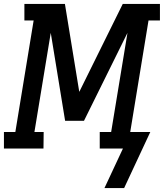

<svg xmlns="http://www.w3.org/2000/svg" viewBox="-37 -755 833 976"><path d="M594 201H494L588 0H470V-84H528L611 -588L390 -141H294L221 -588L138 -84H185L184 0H-17V-84H41L134 -651H87V-735H293L366 -288L587 -735H776V-651H718L625 -84H727Z"/></svg>

Font: Iosevka Etoile Medium
Style: Italic
Weight: 500
Italic angle: -9°
Designer: Belleve Invis
Foundry: Belleve Invis
Version: Version 22.1.2; ttfautohint (v1.8.4)